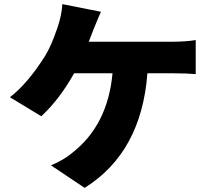

<svg xmlns="http://www.w3.org/2000/svg" viewBox="-20 -846 1040 930"><path d="M818 -644Q881 -644 928 -652V-487Q887 -491 818 -491H694Q665 -108 390 64L227 -45Q292 -73 329 -105Q502 -239 525 -491H339Q267 -363 180 -283L28 -375Q114 -441 199 -576Q228 -623 258 -711Q279 -772 282 -826L469 -789Q462 -775 432 -701L410 -644Z"/></svg>

Font: Source Han Sans CN Heavy
Style: Bold
Weight: 900
Designer: Ryoko NISHIZUKA (kana & ideographs); Paul D. Hunt (Latin, Greek & Cyrillic); Wenlong ZHANG (bopomofo); Sandoll Communica
Foundry: Adobe Systems Incorporated
Version: Version 1.000;PS 1;hotconv 1.0.78;makeotf.lib2.5.61930